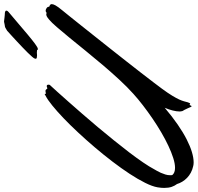

<svg xmlns="http://www.w3.org/2000/svg" viewBox="-49 -910 965 937"><g transform="rotate(-90 433.5 -441.5)"><path d="M484.9 -678.2Q474.1 -666.5 453.4 -643.6Q432.6 -620.6 405.5 -589.8Q378.4 -559.1 346.7 -522.7Q314.9 -486.3 282.2 -447.3Q249.5 -408.2 217.8 -368.9Q186 -329.6 158.4 -293.5Q130.9 -257.3 109.4 -225.8Q87.9 -194.3 76.2 -171.9Q73.2 -167 68.4 -158.4Q63.5 -149.9 58.8 -139.4Q54.2 -128.9 50.5 -117.2Q46.9 -105.5 46.9 -94.2Q46.9 -90.8 46.9 -88.4Q46.9 -85.9 47.9 -83Q58.6 -69.8 83 -69.8Q103.5 -69.8 131.1 -78.6Q158.7 -87.4 190.4 -102.3Q222.2 -117.2 256.3 -137.2Q290.5 -157.2 323.7 -179.9Q356.9 -202.6 387.7 -226.3Q418.5 -250 443.8 -272.9Q476.6 -302.2 512.7 -341.3Q548.8 -380.4 584.7 -422.6Q620.6 -464.8 654.8 -507.1Q689 -549.3 718.3 -585.2Q747.6 -621.1 770.3 -647.2Q793 -673.3 806.2 -684.1Q816.4 -692.9 822.3 -695.6Q828.1 -698.2 831.1 -698.2Q833.5 -698.2 835 -697.5Q836.4 -696.8 837.9 -696.8Q840.8 -696.8 843.5 -699Q846.2 -701.2 849.1 -701.2Q856 -701.2 862.5 -696.5Q869.1 -691.9 869.1 -685.1Q869.1 -683.6 871.1 -682.9Q873 -682.1 875.5 -681.2Q877.9 -680.2 879.9 -677.7Q881.8 -675.3 881.8 -670.9Q881.8 -664.1 875.2 -652.3Q868.7 -640.6 850.1 -618.2Q841.8 -607.9 823.2 -585Q804.7 -562 779.8 -530.8Q754.9 -499.5 725.1 -461.9Q695.3 -424.3 664.3 -385.3Q633.3 -346.2 603 -307.6Q572.8 -269 546.6 -235.4Q520.5 -201.7 500.2 -175Q480 -148.4 469.2 -133.8Q447.3 -104 435.1 -83.7Q422.9 -63.5 416.5 -49.6Q410.2 -35.6 407.7 -26.1Q405.3 -16.6 402.8 -7.8Q400.4 -1 398.9 1.5Q397.5 3.9 396 3.9Q393.6 3.9 392.6 2.4Q391.6 1 390.1 1Q389.6 1 388.2 3.9Q386.7 6.8 385.7 9Q384.8 11.2 383.8 11.2Q382.3 11.2 379.9 6.8Q377.4 2.4 373 -8.8Q368.7 -19 366 -23.4Q363.3 -27.8 362.1 -30Q360.8 -32.2 360.1 -33.4Q359.4 -34.7 358.9 -39.1Q358.9 -40.5 358.4 -42.5Q357.9 -44.4 357.9 -46.9Q357.9 -62 362.8 -81.3Q367.7 -100.6 376 -120.1Q333 -83.5 293.9 -56.6Q254.9 -29.8 221.2 -12.7Q187.5 4.4 159.4 12.7Q131.3 21 109.9 21Q104.5 21 100.1 20.5Q95.7 20 91.8 19Q73.7 15.1 59.3 7.3Q44.9 -0.5 33.9 -11.2Q22.9 -22 15.4 -34.4Q7.8 -46.9 3.9 -60.1Q-4.4 -70.8 -9.8 -85.9Q-15.1 -101.1 -15.1 -123Q-15.1 -137.2 -12.2 -154.8Q-7.8 -180.7 9.8 -215.8Q27.3 -251 53.7 -291.3Q80.1 -331.5 113.3 -375Q146.5 -418.5 182.6 -460.9Q218.8 -503.4 255.4 -542.7Q292 -582 325.4 -614Q358.9 -646 387.2 -668.9Q415.5 -691.9 434.1 -701.2L442.9 -706.1Q443.8 -706.1 443.8 -704.1V-702.1Q443.8 -700.2 445.8 -700.2Q448.2 -700.2 451.7 -701.2Q455.1 -702.1 458 -702.1Q463.4 -702.1 465.8 -698.2Q468.3 -692.9 471.2 -692.9Q473.6 -692.9 475.8 -694.3Q478 -695.8 481.9 -695.8Q485.8 -695.8 487.3 -693.4Q488.8 -690.9 488.8 -687Q488.8 -684.6 488 -682.1Q487.3 -679.7 484.9 -678.2ZM841.3 -880.4Q816.4 -859.9 788.1 -835.4Q759.8 -811 734.1 -789.6Q708.5 -768.1 689.2 -753.7Q669.9 -739.3 663.1 -739.3Q659.2 -739.3 658.9 -740.7Q658.7 -742.2 657.2 -743.2Q654.8 -743.2 650.6 -743.7Q646.5 -744.1 645 -744.1Q642.1 -744.1 638.7 -743.7Q635.3 -743.2 632.3 -743.2Q625.5 -743.2 620.4 -744.4Q615.2 -745.6 615.2 -750Q615.2 -752 616.2 -754.4Q617.2 -758.3 625 -767.3Q632.8 -776.4 644.5 -788.3Q656.2 -800.3 670.9 -814.2Q685.5 -828.1 700.2 -841.8Q714.8 -855.5 728.3 -867.7Q741.7 -879.9 752 -889.2Q757.3 -892.1 763.9 -896.2Q770.5 -900.4 775.4 -900.4Q776.4 -900.4 779.3 -900.9Q782.2 -901.4 785.6 -902.1Q789.1 -902.8 792.5 -903.6Q795.9 -904.3 797.4 -904.3Q797.9 -904.3 803.5 -903.6Q809.1 -902.8 815.7 -902.1Q822.3 -901.4 827.6 -900.9Q833 -900.4 834 -900.4Q834.5 -900.4 836.9 -900.4Q839.4 -900.4 842.3 -899.7Q845.2 -898.9 847.7 -897.5Q850.1 -896 850.1 -893.1Q850.1 -890.6 848.4 -887.7Q846.7 -884.8 841.3 -880.4Z"/></g></svg>

Font: Oregano
Style: Italic
Weight: 400
Italic angle: -12°
Designer: Astigmatic (AOETI)
Foundry: Astigmatic (AOETI)
Version: Version 1.000